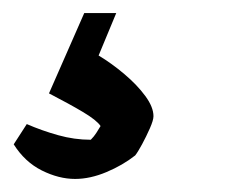

<svg xmlns="http://www.w3.org/2000/svg" viewBox="-20 -54 349 294"><path d="M95 220Q70 220 44 207Q18 194 1 167L21 136Q44 146 69 153Q94 160 119 160Q124 155 127.5 149.5Q131 144 134 139Q128 130 107 117.5Q86 105 55 89L109 -34H158L131 31Q151 43 170.5 59.5Q190 76 202.5 93Q215 110 215 124Q215 130 209.5 142.5Q204 155 197.5 167Q191 179 187 184Q168 199 143 209.5Q118 220 95 220Z"/></svg>

Font: Labrada Black
Style: Italic
Weight: 900
Italic angle: -7°
Designer: Mercedes Jáuregui
Foundry: Omnibus-Type Team
Version: Version 1.000; ttfautohint (v1.8.4.7-5d5b)